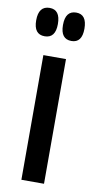

<svg xmlns="http://www.w3.org/2000/svg" viewBox="-86 -781 408 819"><g transform="rotate(10 118.0 -371.5)"><path d="M60 -620Q13 -620 13 -681Q13 -743 61 -743Q107 -743 107 -681Q107 -620 60 -620ZM176 -620Q129 -620 129 -681Q129 -743 176 -743Q222 -743 222 -681Q222 -620 176 -620ZM69 0V-540H167V0Z"/></g></svg>

Font: Noto Sans Condensed Medium
Style: Regular
Weight: 500
Width: 3
Designer: Monotype Design Team
Foundry: Monotype Imaging Inc.
Version: Version 2.013; ttfautohint (v1.8.4.7-5d5b)